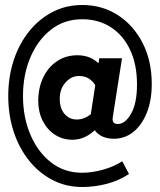

<svg xmlns="http://www.w3.org/2000/svg" viewBox="-20 -604 640 768"><path d="M270 -45Q231 -45 200 -65Q169 -85 151 -120.5Q133 -156 133 -200Q133 -253 153 -294.5Q173 -336 208.5 -359.5Q244 -383 290 -383Q340 -383 374 -351L377 -371H468L431 -135Q427 -108 451 -108Q481 -108 504.5 -149.5Q528 -191 528 -266Q528 -346 500.5 -404.5Q473 -463 423.5 -495Q374 -527 309 -527Q237 -527 184 -485.5Q131 -444 101.5 -374.5Q72 -305 72 -220Q72 -135 101.5 -65.5Q131 4 184 45.5Q237 87 309 87Q347 87 391 75Q435 63 469 41L496 92Q455 119 406.5 131.5Q358 144 309 144Q244 144 190 116Q136 88 96 38Q56 -12 34.5 -78Q13 -144 13 -220Q13 -296 34.5 -362Q56 -428 96 -478Q136 -528 190 -556Q244 -584 309 -584Q389 -584 451.5 -543.5Q514 -503 550.5 -432Q587 -361 587 -268Q587 -202 567 -152.5Q547 -103 513 -76Q479 -49 436 -49Q384 -49 359 -83Q318 -45 270 -45ZM287 -126Q302 -126 316.5 -131.5Q331 -137 344 -148Q344 -151 344 -153.5Q344 -156 345 -159L361 -263Q351 -280 335 -290Q319 -300 296 -300Q265 -300 242 -274Q219 -248 219 -209Q219 -171 238 -148.5Q257 -126 287 -126Z"/></svg>

Font: Red Hat Mono VF Light
Style: Regular
Weight: 300
Monospace: yes
Designer: Pentagram, MCKL
Foundry: Pentagram, MCKL
Version: Version 1.023